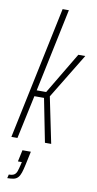

<svg xmlns="http://www.w3.org/2000/svg" viewBox="-105 -787 534 1059"><g transform="rotate(10 162.0 -257.5)"><path d="M0 0 156 -743H191L93 -277H146L285 -510H324L170 -257L223 0H188L140 -243H86L34 0ZM17 228 22 207Q42 207 52 200.5Q62 194 67 180Q72 166 77 144L81 127H59L73 62H120L104 137Q98 165 92 183Q86 201 77 211Q68 221 54 224.5Q40 228 17 228Z"/></g></svg>

Font: Saira UltraCondensed Thin
Style: Italic
Weight: 250
Width: 1
Italic angle: -12°
Designer: Hector Gatti with collaboration of the Omnibus-Type team
Foundry: Omnibus-Type
Version: Version 1.101